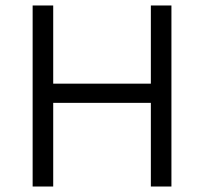

<svg xmlns="http://www.w3.org/2000/svg" viewBox="-20 -680 744 700"><path d="M174 -375H530V-660H605V0H530V-305H174V0H99V-660H174Z"/></svg>

Font: Quattrocento Sans
Style: Regular
Weight: 400
Designer: Pablo Impallari
Foundry: Pablo Impallari, Igino Marini, Brenda Gallo
Version: Version 2.000